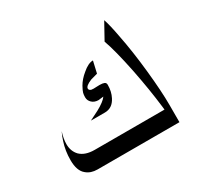

<svg xmlns="http://www.w3.org/2000/svg" viewBox="-125 -716 871 847"><g transform="rotate(-30 311.0 -292.0)"><path d="M327.1 -280.3Q321.3 -280.3 313.5 -278.8Q305.7 -277.3 301.8 -277.3Q281.2 -277.3 268.6 -289.1Q255.9 -300.8 255.9 -317.4Q255.9 -330.1 258.3 -339.4Q260.7 -348.6 271.5 -368.2Q286.1 -393.6 312.5 -415Q342.8 -441.4 367.2 -441.4L353.5 -381.8Q330.1 -376 318.4 -372.1Q285.2 -358.4 285.2 -344.7Q285.2 -336.9 295.9 -333Q301.8 -332 307.6 -332Q311.5 -332 321.8 -332.5Q332 -333 337.9 -333Q353.5 -333 361.8 -329.6Q370.1 -326.2 370.1 -315.4Q370.1 -281.2 356.4 -254.9Q336.9 -215.8 297.9 -215.8H226.6Q264.6 -234.4 273.4 -239.3Q314.5 -261.7 327.1 -280.3ZM530.3 -112.3Q519.5 -204.1 498 -312.5Q473.6 -431.6 453.1 -487.3L499 -570.3Q509.8 -539.1 521.5 -475.6Q539.1 -387.7 550.3 -279.8Q561.5 -171.9 561.5 -103.5V-14.6H144.5Q110.4 -14.6 88.9 -33.2Q61.5 -54.7 61.5 -109.4Q61.5 -157.2 75.2 -198.2Q82 -220.7 91.8 -240.2Q81.1 -207 81.1 -179.7Q81.1 -143.6 103.5 -120.1Q128.9 -95.7 176.8 -95.7H532.2Z"/></g></svg>

Font: Thabit
Style: Regular
Weight: 500
Designer: Regenerated by Nadim Shaikli
Foundry: MAK Alagha
Version: 0.01